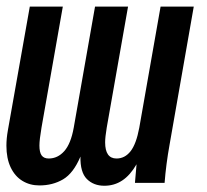

<svg xmlns="http://www.w3.org/2000/svg" viewBox="-26 -570 646 599"><path d="M487.5 0.5H395L400 -57.5Q380 -23 355.2 -6.8Q330.5 9.5 299.5 9.5Q266 9.5 245 -11.5Q224 -32.5 225 -81.5Q203 -29.5 170.8 -10.5Q138.5 8.5 97 8.5Q67 8.5 43.8 -5.8Q20.5 -20 7.2 -48Q-6 -76 -6 -115.5Q-6 -137.5 -1.5 -163L67 -549.5H170L103.5 -172Q97 -134 97 -116Q97 -94.5 104 -85Q111 -75.5 126 -75.5Q154 -75.5 174.5 -98.5Q195 -121.5 204 -171.5L270.5 -549.5H373.5L307 -172Q302 -142 302 -126Q302 -75.5 337.5 -75.5Q363.5 -75.5 381.2 -98Q399 -120.5 408.5 -171.5L475 -549.5H578.5L503 -118.5Q492 -57.5 487.5 0.5Z"/></svg>

Font: JuliaMono MediumItalic
Style: Regular
Weight: 500
Italic angle: -9°
Monospace: yes
Designer: cormullion
Foundry: corm
Version: Version 0.049; ttfautohint (v1.8.4)